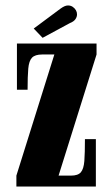

<svg xmlns="http://www.w3.org/2000/svg" viewBox="-20 -683 410 703"><path d="M40 0V-40L179 -483.5H134.5Q108.5 -483.5 97.2 -471.8Q86 -460 83.5 -431.8Q81 -403.5 81 -354.5H42V-523.5H333.5V-483.5L194.5 -40H240Q265.5 -40 276 -52.2Q286.5 -64.5 288.8 -93.5Q291 -122.5 291 -173.5H331V0ZM136 -544.5 103.5 -578.5 201 -651Q208.5 -656.5 215.5 -659.8Q222.5 -663 229 -663Q239 -663 246.5 -657.8Q254 -652.5 258 -645.5Q262 -638.5 262 -630.5Q262 -621 256 -612.5Q250 -604 236 -598.5Z"/></svg>

Font: Imbue Thin 10pt Black
Style: Regular
Weight: 900
Version: Version 1.102